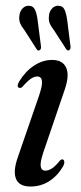

<svg xmlns="http://www.w3.org/2000/svg" viewBox="-20 -656 288 684"><path d="M142 -48Q151.5 -48 163.5 -55Q175.5 -62 192 -82Q198 -89.5 203.5 -88Q208 -87 209 -80.2Q210 -73.5 204.5 -63Q184.5 -29 154.8 -10.2Q125 8.5 88.5 8.5Q48.5 8.5 37.2 -18.5Q26 -45.5 43 -94.5L118.5 -313.5Q131.5 -351 129.5 -367.2Q127.5 -383.5 112.5 -383.5Q102.5 -383.5 90.8 -376Q79 -368.5 61 -348Q54.5 -341 49.5 -343Q37 -345.5 48.5 -366Q70.5 -402 101.2 -422.2Q132 -442.5 165.5 -442.5Q203.5 -442.5 215.8 -414.8Q228 -387 210.5 -336.5L135 -115Q122.5 -78.5 125 -63.2Q127.5 -48 142 -48ZM114.3 -582 125.8 -492.5Q127.9 -483.5 122.5 -478Q116.4 -473 111 -480L68.2 -547Q57 -561 51.9 -573.2Q46.7 -585.5 49.2 -601.5Q50.9 -615.5 59.9 -625.5Q69 -635.5 81.8 -635.5Q98.2 -635.5 104.8 -621Q111.4 -606.5 114.3 -582ZM219.7 -582 230.9 -493Q232.9 -483 227.6 -478Q221.8 -473.5 216.4 -480L173.2 -547Q162.1 -561 157.1 -573.2Q152.2 -585.5 154.7 -601.5Q155.9 -615 165 -625.2Q174 -635.5 186.8 -635.5Q203.7 -635.5 210.1 -621.2Q216.4 -607 219.7 -582Z"/></svg>

Font: Fraunces 144pt Soft
Style: Italic
Weight: 400
Italic angle: -16°
Version: Version 1.000;[b76b70a41]